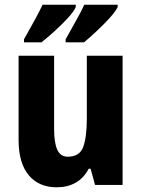

<svg xmlns="http://www.w3.org/2000/svg" viewBox="-20 -786 601 816"><path d="M501 -549V0H384L365 -69H357Q336 -29 301.5 -9.5Q267 10 221 10Q145 10 102 -41.5Q59 -93 59 -192V-549H210V-237Q210 -179 223.5 -149.5Q237 -120 268 -120Q319 -120 334 -162.5Q349 -205 349 -281V-549ZM480 -756Q471 -737 445.5 -709Q420 -681 390 -653Q360 -625 337 -606H259V-619Q283 -663 305.5 -702.5Q328 -742 338 -766H480ZM302 -756Q293 -736 268 -709Q243 -682 213 -654.5Q183 -627 156 -606H82V-619Q107 -663 128.5 -702.5Q150 -742 161 -766H302Z"/></svg>

Font: Noto Sans Gujarati UI Condensed ExtraBold
Style: Regular
Weight: 800
Width: 3
Designer: Jelle Bosma - Monotype Design Team, Universal Thirst
Foundry: Monotype Imaging Inc.
Version: Version 2.106; ttfautohint (v1.8.4.7-5d5b)